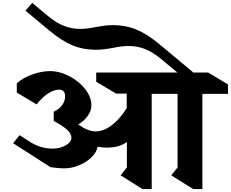

<svg xmlns="http://www.w3.org/2000/svg" viewBox="-20 -1283 1582 1315"><path d="M1366 -640V12H1303L1153 -82L1196 -136V-640H1019V12H956L806 -82L849 -136V-310Q818 -289 785.5 -280.5Q753 -272 710 -272Q680 -272 648 -278Q643 -242 608.5 -207.5Q574 -173 523 -151.5Q472 -130 421 -130Q402 -130 374.5 -132.5Q347 -135 326 -138L70 -302L114 -357L174 -319Q214 -291 256 -278Q298 -265 345 -265Q393 -266 431 -288Q469 -310 469 -340Q469 -366 441.5 -392.5Q414 -419 348 -455V-518Q385 -535 405.5 -563Q426 -591 426 -623Q426 -669 384 -669Q349 -669 308 -642Q267 -615 231 -568L95 -649V-712Q135 -749 199.5 -772.5Q264 -796 322 -796Q389 -796 455.5 -761Q522 -726 564 -672Q606 -618 606 -563Q606 -526 582 -491Q558 -456 516 -430Q533 -421 552 -407Q600 -383 633 -383Q689 -383 744.5 -424.5Q800 -466 848 -543V-642H775L639 -723V-786H1195L1082 -880Q1022 -929 970 -948.5Q918 -968 862 -968Q815 -968 754 -955Q727 -950 697 -946Q667 -942 637 -942Q550 -942 476.5 -972.5Q403 -1003 319 -1073L154 -1210L201 -1263L309 -1173Q367 -1125 420 -1105Q473 -1085 529 -1085Q576 -1085 637 -1098Q664 -1103 694 -1107Q724 -1111 754 -1111Q841 -1111 914.5 -1080.5Q988 -1050 1072 -980L1305 -786H1406L1541 -705L1542 -640Z"/></svg>

Font: Inknut Antiqua
Style: Bold
Weight: 700
Designer: Claus Eggers Sørensen
Foundry: Claus Eggers Sørensen
Version: Version 1.003; ttfautohint (v1.8.2) -l 8 -r 50 -G 200 -x 14 